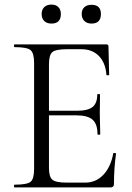

<svg xmlns="http://www.w3.org/2000/svg" viewBox="-20 -819 577 839"><path d="M205 -716Q185 -716 173.5 -727Q162 -738 162 -758Q162 -777 173.5 -788Q185 -799 205 -799Q224 -799 235 -788Q246 -777 246 -758Q246 -716 205 -716ZM380 -716Q360 -716 348.5 -727.5Q337 -739 337 -758Q337 -777 348.5 -787.5Q360 -798 380 -798Q421 -798 421 -758Q421 -716 380 -716ZM475 -149Q476 -151 481.5 -150.5Q487 -150 487 -147Q478 -84 478 -15Q478 0 463 0H44Q41 0 41 -6Q41 -12 44 -12Q98 -12 113.5 -24.5Q129 -37 129 -81V-544Q129 -587 113.5 -600Q98 -613 44 -613Q41 -613 41 -619Q41 -625 44 -625H445Q454 -625 454 -616L457 -492Q457 -490 451 -490Q445 -490 445 -492Q441 -545 412 -574.5Q383 -604 335 -604H274Q224 -604 209 -591.5Q194 -579 194 -539V-335H316Q364 -335 384.5 -351.5Q405 -368 405 -406Q405 -408 411 -408Q417 -408 417 -406Q417 -384 416.5 -359.5Q416 -335 416 -325Q416 -310 417 -280Q418 -250 418 -233Q418 -230 412 -230Q406 -230 406 -233Q406 -277 384.5 -296Q363 -315 313 -315H194V-85Q194 -46 209 -33.5Q224 -21 272 -21H352Q399 -21 431.5 -55Q464 -89 475 -149Z"/></svg>

Font: Cormorant
Style: Regular
Weight: 400
Designer: Christian Thalmann (Catharsis Fonts)
Version: Version 1.000;PS 001.000;hotconv 1.0.70;makeotf.lib2.5.58329